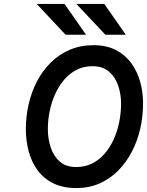

<svg xmlns="http://www.w3.org/2000/svg" viewBox="-20 -941 745 973"><path d="M367 12Q297.5 12 248.5 -12.8Q199.5 -37.5 169.2 -79.8Q139 -122 125 -175.5Q111 -229 111 -286.5Q111 -350 125 -411.8Q139 -473.5 167 -527.8Q195 -582 236.5 -623.2Q278 -664.5 332.5 -688.2Q387 -712 454 -712Q520 -712 567.5 -687.2Q615 -662.5 645.5 -620.5Q676 -578.5 690.5 -526Q705 -473.5 705 -417.5Q705 -352 690.8 -289.2Q676.5 -226.5 648.2 -172.2Q620 -118 579 -76.5Q538 -35 484.8 -11.5Q431.5 12 367 12ZM366.5 -94.5Q410 -94.5 445.8 -112Q481.5 -129.5 509 -160.8Q536.5 -192 555.5 -233.2Q574.5 -274.5 584 -321.5Q593.5 -368.5 593.5 -417.5Q593.5 -463 579.2 -506.2Q565 -549.5 533 -577.5Q501 -605.5 448.5 -605.5Q404 -605.5 368.2 -587.2Q332.5 -569 305.2 -537Q278 -505 259.5 -464Q241 -423 231.8 -377.5Q222.5 -332 222.5 -286.5Q222.5 -238.5 236.8 -194.5Q251 -150.5 282.5 -122.5Q314 -94.5 366.5 -94.5ZM312.5 -765 166 -921H307L416 -765ZM514 -765 367 -921H508.5L617.5 -765Z"/></svg>

Font: Overpass SemiBold
Style: Italic
Weight: 600
Italic angle: -10°
Designer: Delve Withrington, Dave Bailey, Thomas Jockin
Foundry: Delve Fonts LLC
Version: Version 4.000